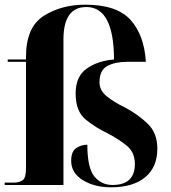

<svg xmlns="http://www.w3.org/2000/svg" viewBox="-22 -790 729 820"><path d="M452 10Q546 10 598 -33Q650 -76 650 -155Q650 -222 609 -261.5Q568 -301 510 -332Q464 -354 433.5 -379Q403 -404 403 -438Q403 -491 437 -508.5Q471 -526 520 -526H601Q594 -640 535.5 -705Q477 -770 342 -770Q240 -770 164.5 -722Q89 -674 89 -547V-536H11V-526H89V-71Q89 -30 74.5 -20Q60 -10 35 -10H-2V0H249V-622Q249 -760 347 -760Q464 -760 465 -536Q394 -530 347.5 -496.5Q301 -463 301 -391Q301 -314 344.5 -279Q388 -244 435 -222Q483 -197 518.5 -168.5Q554 -140 554 -90Q554 0 458 0Q411 0 381 -36.5Q351 -73 351 -172Q326 -172 304 -158Q282 -144 282 -103Q282 -51 332 -20.5Q382 10 452 10Z"/></svg>

Font: Noto Serif Display SemiCondensed Extra
Style: Regular
Weight: 800
Width: 4
Designer: Monotype Design Team
Foundry: Monotype Imaging Inc.
Version: Version 1.900